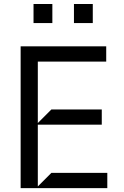

<svg xmlns="http://www.w3.org/2000/svg" viewBox="-20 -965 634 985"><path d="M530.5 0H85.9V-727.3H524.9V-649.1H174V-333.8L243.6 -403.4H502.1V-325.3H174V-8.5L243.6 -78.1H530.5ZM248.6 -846.6H152V-944.6H248.6ZM456 -846.6H359.4V-944.6H456Z"/></svg>

Font: Riot Sans
Style: Regular
Weight: 400
Designer: Rasmus Andersson
Foundry: rsms
Version: Version 4.001